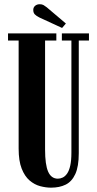

<svg xmlns="http://www.w3.org/2000/svg" viewBox="-20 -854 448 886"><path d="M215.5 12Q191.5 12 165.2 5Q139 -2 116.5 -21.2Q94 -40.5 80 -76Q66 -111.5 66 -168.5V-667H17V-700H240V-667H188V-164Q188 -94 202.2 -61.8Q216.5 -29.5 247 -29.5Q258.5 -29.5 269.5 -34.8Q280.5 -40 289.8 -53.2Q299 -66.5 304.2 -89.8Q309.5 -113 309.5 -149.5V-667H265.5V-700H390.5V-667H343.5V-147.5Q343.5 -85.5 327.5 -50.8Q311.5 -16 283 -2Q254.5 12 215.5 12ZM266.5 -725 162.5 -773Q148 -780 140.8 -787.5Q133.5 -795 133.5 -808Q133.5 -820 142 -827.2Q150.5 -834.5 163.5 -834.5Q174 -834.5 181 -830.5Q188 -826.5 195.5 -820.5L284 -745.5Z"/></svg>

Font: Imbue 24pt
Style: Bold
Weight: 700
Designer: Tyler Finck
Foundry: Etcetera Type Company
Version: Version 1.102